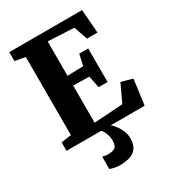

<svg xmlns="http://www.w3.org/2000/svg" viewBox="-232 -869 1128 1250"><g transform="rotate(-30 331.5 -244.0)"><path d="M116 -74.5V-661.5L38.5 -676V-743H586L599.5 -566H521L485 -668.5L290 -678.5V-420L409.5 -423L428 -506.5H495.5V-254.5H428L410.5 -344L290 -346.5V-67L506.5 -81.5L568 -213L652.5 -189.5L627.5 0H40V-63.5ZM293 255.5Q276 255.5 255.5 251.2Q235 247 222 241.5L222.5 149Q233 152 245.2 153.5Q257.5 155 263.5 155Q297.5 155 315.5 143.8Q333.5 132.5 333.5 87Q333.5 69 327.8 50.8Q322 32.5 314.5 18.5Q307 4.5 301 0H351H371.5Q382.5 7 399.5 28.2Q416.5 49.5 429.8 80Q443 110.5 441 144Q439 186.5 421 210.8Q403 235 370.8 245.2Q338.5 255.5 293 255.5Z"/></g></svg>

Font: Merriweather 24pt Black
Style: Regular
Weight: 900
Designer: Eben Sorkin
Foundry: Eben Sorkin
Version: Version 2.100